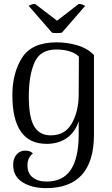

<svg xmlns="http://www.w3.org/2000/svg" viewBox="-20 -740 577 993"><path d="M48 113Q48 80 65.5 59.5Q83 39 110 39Q138 39 150 54Q122 75 122 115Q122 156 149 177.5Q176 199 221 199Q306 199 346.5 137.5Q387 76 387 -45V-113Q369 -57 326 -26.5Q283 4 221 4Q44 4 44 -248Q44 -363 94.5 -442Q145 -521 272 -521Q328 -521 380.5 -505.5Q433 -490 466 -455V-45Q466 233 218 233Q145 233 96.5 202.5Q48 172 48 113ZM387 -248 388 -447Q371 -465 340 -474.5Q309 -484 271 -484Q188 -484 158.5 -417Q129 -350 129 -240Q129 -134 156.5 -87Q184 -40 242 -40Q316 -40 351 -101Q386 -162 387 -248ZM275 -633 388 -720Q394 -720 405.5 -716.5Q417 -713 420 -709L300 -571Q288 -569 274 -569Q261 -569 249 -571L129 -709Q131 -713 142.5 -716.5Q154 -720 161 -720Z"/></svg>

Font: Arima Madurai
Style: Regular
Weight: 400
Designer: Joana Correia and Natanael Gama
Foundry: NDISCOVER
Version: Version 1.020